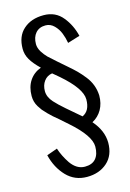

<svg xmlns="http://www.w3.org/2000/svg" viewBox="-128 -904 663 979"><g transform="rotate(-15 203.5 -414.0)"><path d="M160.6 -380.4 190.9 -353 263.2 -291Q304.2 -309.6 304.2 -370.1Q304.2 -427.2 204.1 -514.2L169.9 -543Q143.1 -539.1 127 -517.6Q110.8 -496.1 110.8 -464.8Q110.8 -433.6 136.7 -404.8ZM38.1 -146 94.2 -166Q107.4 -125 134.8 -84Q166 -40 209 -40Q247.6 -40 266.8 -62.5Q286.1 -85 286.1 -126Q286.1 -183.1 186 -271L144 -308.1L116.7 -331.1Q107.9 -338.9 93.8 -353Q76.7 -371.1 70.8 -377.9L54.7 -401.4Q39.1 -427.2 39.1 -458Q39.1 -505.4 60.8 -538.3Q82.5 -571.3 122.1 -585.9Q88.9 -617.7 73 -644.8Q57.1 -671.9 57.1 -702.1Q57.1 -768.6 97.2 -804.2Q137.7 -840.8 204.1 -840.8Q267.1 -840.8 304.2 -794.4Q339.4 -751.5 354 -691.9L289.1 -671.9Q284.2 -700.2 274.4 -724.6Q264.6 -749.5 245.6 -768.6Q226.1 -788.1 200.2 -788.1Q167 -788.1 147.9 -766.4Q128.9 -744.6 128.9 -708Q128.9 -688.5 141.6 -667Q153.8 -647.5 168.9 -632.3Q179.7 -622.1 209 -596.2L254.9 -556.2Q282.2 -532.7 297.9 -517.1Q315.9 -499 334 -476.1Q370.6 -430.2 373 -372.1Q373 -330.1 355 -298.3Q336.9 -266.6 304.2 -249Q354.5 -191.4 355 -127.9Q355 -61.5 313.5 -24.4Q271.5 13.2 206.1 13.2Q142.1 13.2 98.6 -31.7Q54.7 -77.6 38.1 -146Z"/></g></svg>

Font: VL Oswald
Style: Light
Weight: 300
Designer: vernon adams
Foundry: vernon adams
Version: Version ; ttfautohint (v0.92.18-e454-dirty) -l 8 -r 50 -G 20